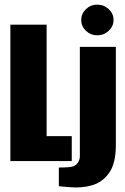

<svg xmlns="http://www.w3.org/2000/svg" viewBox="-20 -698 543 832"><path d="M25 0V-591H182V-108H291V0ZM281 113Q273 112 256.5 111Q240 110 235 109V28Q246 28 260.5 27.5Q275 27 282 26Q305 24 315.5 9.5Q326 -5 326 -20V-495H482V-69Q482 10 453 51Q424 92 378.5 105Q333 118 281 113ZM401 -545Q373 -545 352.5 -564.5Q332 -584 332 -611Q332 -639 352.5 -658.5Q373 -678 401 -678Q430 -678 451 -658.5Q472 -639 472 -612Q472 -584 451 -564.5Q430 -545 401 -545Z"/></svg>

Font: Alumni Sans Black
Style: Regular
Weight: 900
Designer: Robert E. Leuschke
Foundry: Robert E. Leuschke
Version: Version 1.018